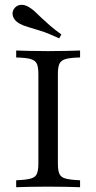

<svg xmlns="http://www.w3.org/2000/svg" viewBox="-20 -782 402 802"><path d="M47.6 0V-29Q87.9 -30.6 107.7 -35.9Q127.4 -41.1 133.9 -55.6Q140.3 -70.2 140.3 -98.4V-472.6Q140.3 -501.6 133.9 -515.7Q127.4 -529.8 107.7 -535.5Q87.9 -541.1 47.6 -541.9V-571Q67.7 -570.2 102.4 -569.4Q137.1 -568.5 181.5 -568.5Q223.4 -568.5 258.5 -569.4Q293.5 -570.2 314.5 -571V-541.9Q274.2 -541.1 254.4 -535.5Q234.7 -529.8 228.2 -515.7Q221.8 -501.6 221.8 -472.6V-98.4Q221.8 -70.2 228.2 -55.6Q234.7 -41.1 254.8 -35.9Q275 -30.6 314.5 -29V0Q293.5 -0.8 258.5 -1.6Q223.4 -2.4 181.5 -2.4Q137.1 -2.4 102.4 -1.6Q67.7 -0.8 47.6 0ZM227.4 -621.8Q182.3 -642.7 150.8 -652.8Q119.4 -662.9 98 -669Q76.6 -675 60.5 -683.9Q40.3 -696 34.7 -712.5Q29 -729 37.1 -742.7Q46 -758.1 63.3 -761.3Q80.6 -764.5 100.8 -752.4Q114.5 -744.4 125.8 -733.5Q137.1 -722.6 151.6 -708.9Q166.1 -695.2 186.3 -677.4Q206.5 -659.7 236.3 -637.9Z"/></svg>

Font: Playfair
Style: Regular
Weight: 400
Designer: Claus Eggers Sørensen
Foundry: Claus Eggers Sørensen
Version: Version 2.001;gftools[0.9.30]